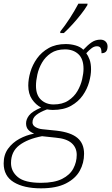

<svg xmlns="http://www.w3.org/2000/svg" viewBox="-60 -786 612 1046"><path d="M163 240Q70 240 15 206.5Q-40 173 -40 104Q-40 57 -16 24Q8 -9 45.5 -29.5Q83 -50 126 -58Q106 -66 94 -79Q82 -92 82 -114Q82 -136 98.5 -157.5Q115 -179 164 -200Q135 -215 114.5 -245Q94 -275 94 -320Q94 -355 105.5 -394Q117 -433 141.5 -467.5Q166 -502 205 -524Q244 -546 298 -546Q326 -546 352 -538.5Q378 -531 394 -515Q419 -542 440 -556Q461 -570 487 -570Q505 -570 515.5 -559.5Q526 -549 526 -533Q526 -496 493 -496Q493 -518 487 -526Q481 -534 468 -534Q454 -534 440 -524Q426 -514 410 -496Q420 -483 428 -461.5Q436 -440 436 -408Q436 -377 425.5 -339Q415 -301 391 -266.5Q367 -232 327 -209.5Q287 -187 227 -187Q220 -187 211.5 -188Q203 -189 196 -190Q158 -176 137.5 -159.5Q117 -143 117 -119Q117 -103 133.5 -93.5Q150 -84 171 -82L249 -74Q326 -65 362 -34.5Q398 -4 398 52Q398 102 374.5 144.5Q351 187 299 213.5Q247 240 163 240ZM232 -217Q280 -217 312 -238Q344 -259 362 -290Q380 -321 387.5 -354Q395 -387 395 -411Q395 -465 367 -491Q339 -517 294 -517Q248 -517 217.5 -496.5Q187 -476 169 -445Q151 -414 143.5 -380Q136 -346 136 -319Q136 -268 163.5 -242.5Q191 -217 232 -217ZM163 210Q236 210 278.5 188.5Q321 167 339.5 132Q358 97 358 58Q358 18 330 -6.5Q302 -31 244 -36L169 -44Q90 -29 45 5.5Q0 40 0 102Q0 148 37.5 179Q75 210 163 210ZM268 -606 269 -615Q294 -646 320 -686Q346 -726 367 -766H417L416 -758Q403 -736 381.5 -708.5Q360 -681 335.5 -654Q311 -627 288 -606Z"/></svg>

Font: Noto Serif ExtraLight
Style: Italic
Weight: 200
Italic angle: -12°
Designer: Monotype Design Team
Foundry: Monotype Imaging Inc.
Version: Version 2.014; ttfautohint (v1.8.4.7-5d5b)